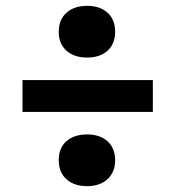

<svg xmlns="http://www.w3.org/2000/svg" viewBox="-20 -677 600 657"><path d="M374 -568Q374 -527 348 -503.5Q322 -480 278 -480Q234 -480 207.5 -503.5Q181 -527 181 -568Q181 -610 207.5 -633.5Q234 -657 278 -657Q322 -657 348 -633.5Q374 -610 374 -568ZM374 -129Q374 -88 348 -64Q322 -40 278 -40Q234 -40 207.5 -63.5Q181 -87 181 -129Q181 -171 207.5 -194Q234 -217 278 -217Q322 -217 348 -193.5Q374 -170 374 -129ZM503 -403V-294H57V-403Z"/></svg>

Font: Roboto Serif SemiCondensed
Style: Bold
Weight: 700
Width: 4
Designer: Greg Gazdowicz
Foundry: Commercial Type
Version: Version 1.007